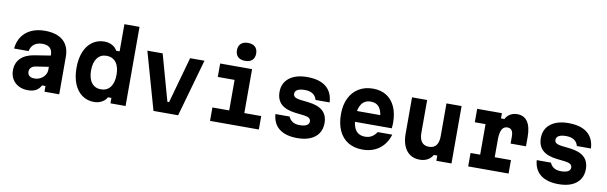

<svg xmlns="http://www.w3.org/2000/svg" viewBox="-53 -1443 6407 2026"><g transform="rotate(10 3150.0 -430.5)"><path d="M461 -389V-268L314 -246Q282 -241 264.5 -223.5Q247 -206 247 -180Q247 -152 265.5 -135.5Q284 -119 319 -119Q356 -119 385.5 -135Q415 -151 432.5 -177.5Q450 -204 450 -236V-390Q450 -441 423.5 -467.5Q397 -494 343 -494Q307 -494 279 -482Q251 -470 234 -447.5Q217 -425 211 -393H55Q62 -468 99 -522Q136 -576 198.5 -605Q261 -634 344 -634Q472 -634 540 -574.5Q608 -515 608 -402V0H450V-61H413Q395 -24 361 -4.5Q327 15 273 15Q217 15 174 -7.5Q131 -30 107 -70.5Q83 -111 83 -164Q83 -245 133.5 -295Q184 -345 279 -360Z M983 16Q909 16 854 -23.5Q799 -63 769 -135.5Q739 -208 739 -307Q739 -407 769 -479.5Q799 -552 854 -591.5Q909 -631 983 -631Q1028 -631 1065 -611.5Q1102 -592 1120 -557H1157V-848H1319V0H1157V-58H1120Q1102 -24 1065 -4Q1028 16 983 16ZM1031 -128Q1096 -128 1132 -175.5Q1168 -223 1168 -308Q1168 -393 1132 -440Q1096 -487 1031 -487Q967 -487 931 -439.5Q895 -392 895 -307Q895 -222 931 -175Q967 -128 1031 -128Z M1444 -615H1608L1746 -120H1764L1902 -615H2056L1882 0H1618Z M2224 -615H2566V-144H2747V0H2224V-144H2404V-471H2224ZM2477 -688Q2428 -688 2401 -713Q2374 -738 2374 -784Q2374 -830 2401 -855Q2428 -880 2477 -880Q2527 -880 2553.5 -855Q2580 -830 2580 -784Q2580 -738 2553.5 -713Q2527 -688 2477 -688Z M3043 -191Q3057 -157 3086.5 -138.5Q3116 -120 3162 -120Q3211 -120 3237 -134.5Q3263 -149 3263 -177Q3263 -200 3244.5 -212.5Q3226 -225 3187 -230L3098 -240Q2994 -252 2943.5 -298.5Q2893 -345 2893 -429Q2893 -524 2962.5 -579Q3032 -634 3155 -634Q3285 -634 3356 -577.5Q3427 -521 3433 -411H3282Q3271 -452 3239 -473.5Q3207 -495 3154 -495Q3102 -495 3075 -480Q3048 -465 3048 -436Q3048 -414 3066 -401.5Q3084 -389 3123 -384L3212 -374Q3317 -362 3367.5 -316Q3418 -270 3418 -186Q3418 -122 3387.5 -76Q3357 -30 3299.5 -5.5Q3242 19 3161 19Q3037 19 2968 -34.5Q2899 -88 2891 -191Z M3699 -372H4040L3987 -312Q3987 -403 3955.5 -449Q3924 -495 3860 -495Q3795 -495 3761.5 -446.5Q3728 -398 3728 -311Q3728 -217 3761 -168.5Q3794 -120 3864 -120Q3904 -120 3934.5 -138.5Q3965 -157 3987 -191H4143Q4123 -124 4083 -77Q4043 -30 3986.5 -5.5Q3930 19 3860 19Q3770 19 3705.5 -20Q3641 -59 3606.5 -133Q3572 -207 3572 -311Q3572 -410 3607.5 -482.5Q3643 -555 3708 -594.5Q3773 -634 3860 -634Q3945 -634 4005 -596Q4065 -558 4097.5 -486.5Q4130 -415 4130 -312Q4130 -296 4128.5 -282Q4127 -268 4126 -256H3699Z M4811 -615V0H4649V-56H4612Q4592 -20 4556 -0.5Q4520 19 4473 19Q4412 19 4369 -10Q4326 -39 4303 -93.5Q4280 -148 4280 -225V-615H4442V-264Q4442 -199 4468 -165.5Q4494 -132 4545 -132Q4597 -132 4623 -165.5Q4649 -199 4649 -264V-615Z M4978 -615H5243V-559H5280Q5297 -594 5330.5 -613.5Q5364 -633 5406 -633Q5479 -633 5516.5 -577.5Q5554 -522 5554 -414V-315H5389V-393Q5389 -477 5327 -477Q5287 -477 5268 -441Q5249 -405 5249 -331V-144H5423V0H4990V-144H5093V-471H4978Z M5843 -191Q5857 -157 5886.5 -138.5Q5916 -120 5962 -120Q6011 -120 6037 -134.5Q6063 -149 6063 -177Q6063 -200 6044.5 -212.5Q6026 -225 5987 -230L5898 -240Q5794 -252 5743.5 -298.5Q5693 -345 5693 -429Q5693 -524 5762.5 -579Q5832 -634 5955 -634Q6085 -634 6156 -577.5Q6227 -521 6233 -411H6082Q6071 -452 6039 -473.5Q6007 -495 5954 -495Q5902 -495 5875 -480Q5848 -465 5848 -436Q5848 -414 5866 -401.5Q5884 -389 5923 -384L6012 -374Q6117 -362 6167.5 -316Q6218 -270 6218 -186Q6218 -122 6187.5 -76Q6157 -30 6099.5 -5.5Q6042 19 5961 19Q5837 19 5768 -34.5Q5699 -88 5691 -191Z"/></g></svg>

Font: Martian Mono
Style: Bold
Weight: 700
Designer: Roman Shamin
Foundry: Evil Martians
Version: Version 1.000